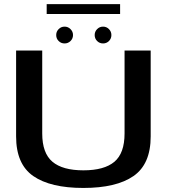

<svg xmlns="http://www.w3.org/2000/svg" viewBox="-20 -924 842 948"><path d="M391.5 4Q229 4 144.2 -54.8Q59.5 -113.5 59.5 -250.5V-674.5H188.5V-265Q188.5 -168 238.8 -125.5Q289 -83 391.8 -83Q494.5 -83 544.8 -125.2Q595 -167.5 595 -265V-674.5H724V-250.5Q724 -113.5 639.2 -54.8Q554.5 4 391.5 4ZM299 -709.5Q281.5 -709.5 269.5 -721.5Q257.5 -733.5 257.5 -751Q257.5 -768 269.5 -780.2Q281.5 -792.5 299 -792.5Q316 -792.5 328.2 -780.2Q340.5 -768 340.5 -751Q340.5 -733.5 328.2 -721.5Q316 -709.5 299 -709.5ZM489 -709.5Q471.5 -709.5 459.5 -721.5Q447.5 -733.5 447.5 -751Q447.5 -768 459.5 -780.2Q471.5 -792.5 489 -792.5Q506 -792.5 518 -780.2Q530 -768 530 -751Q530 -733.5 518 -721.5Q506 -709.5 489 -709.5ZM210.5 -855V-903.5H573V-855Z"/></svg>

Font: Anybody ExtraExpanded Medium
Style: Regular
Weight: 500
Width: 8
Designer: Tyler Finck
Foundry: Etcetera Type Company
Version: Version 1.010; ttfautohint (v1.8.3) -l 8 -r 50 -G 200 -x 14 